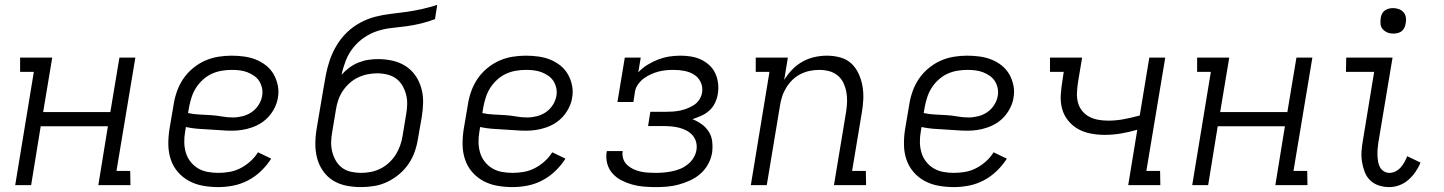

<svg xmlns="http://www.w3.org/2000/svg" viewBox="-20 -755 5890 783"><path d="M42 0 118 -462H62V-520H193L156 -298H430L467 -520H532L455 -58H511L512 0H381L420 -240H146L107 0Z M870 8Q838 8 807.5 2.5Q777 -3 751 -17Q725 -31 705.5 -53.5Q686 -76 676.5 -104.5Q667 -133 666.5 -164.5Q666 -196 671 -228L688 -328Q692 -355 701.5 -382Q711 -409 727 -433Q743 -457 766.5 -476.5Q790 -496 816 -507.5Q842 -519 869.5 -523.5Q897 -528 924 -528Q950 -528 975.5 -524.5Q1001 -521 1023.5 -512Q1046 -503 1065 -488Q1084 -473 1096 -452Q1108 -431 1113 -406Q1118 -381 1113 -355Q1110 -336 1100.5 -316.5Q1091 -297 1077 -281Q1063 -265 1045 -253.5Q1027 -242 1006.5 -235Q986 -228 966 -225Q946 -222 926 -222Q902 -222 879 -224Q856 -226 832 -227Q808 -228 784.5 -230Q761 -232 738 -237L735 -218Q731 -196 731.5 -174Q732 -152 738 -132Q744 -112 757 -95.5Q770 -79 787.5 -68.5Q805 -58 826.5 -54Q848 -50 870 -50Q893 -50 916 -54Q939 -58 960.5 -69Q982 -80 1001 -97Q1020 -114 1032 -134L1086 -108Q1069 -81 1044.5 -57.5Q1020 -34 991 -19Q962 -4 931 2Q900 8 870 8ZM930 -276Q949 -276 969 -281Q989 -286 1006 -297.5Q1023 -309 1034.5 -327Q1046 -345 1049 -364Q1052 -380 1048.5 -396Q1045 -412 1037 -424.5Q1029 -437 1016 -446Q1003 -455 988.5 -460.5Q974 -466 958 -468Q942 -470 925 -470Q905 -470 884 -466.5Q863 -463 843.5 -454Q824 -445 807.5 -430Q791 -415 779.5 -397Q768 -379 761.5 -359Q755 -339 751 -318L747 -294Q770 -289 793 -288Q816 -287 839.5 -285.5Q863 -284 885 -280Q907 -276 930 -276Z M1452 8Q1421 8 1391.5 2Q1362 -4 1338 -19Q1314 -34 1297.5 -57.5Q1281 -81 1273.5 -109Q1266 -137 1266 -167Q1266 -197 1271 -228L1298 -388Q1303 -419 1309 -450Q1315 -481 1325.5 -511.5Q1336 -542 1353.5 -571Q1371 -600 1395.5 -623.5Q1420 -647 1450 -663Q1480 -679 1511.5 -687Q1543 -695 1574.5 -698.5Q1606 -702 1637.5 -706.5Q1669 -711 1700.5 -718Q1732 -725 1763 -735L1754 -677Q1725 -666 1696 -659Q1667 -652 1637.5 -648Q1608 -644 1578.5 -641Q1549 -638 1520.5 -629Q1492 -620 1466 -602.5Q1440 -585 1420.5 -560.5Q1401 -536 1390 -507.5Q1379 -479 1373 -450Q1387 -466 1404.5 -479Q1422 -492 1442 -500Q1462 -508 1482 -511Q1502 -514 1522 -514Q1552 -514 1581 -507.5Q1610 -501 1634 -485.5Q1658 -470 1674 -447Q1690 -424 1698 -396Q1706 -368 1705.5 -338Q1705 -308 1700 -278L1685 -192Q1681 -165 1672 -138.5Q1663 -112 1647 -88Q1631 -64 1608.5 -45Q1586 -26 1560 -13.5Q1534 -1 1506.5 3.5Q1479 8 1452 8ZM1453 -50Q1473 -50 1493 -54Q1513 -58 1532 -67.5Q1551 -77 1567 -92Q1583 -107 1594 -124.5Q1605 -142 1612 -162Q1619 -182 1622 -202L1636 -287Q1640 -308 1640.5 -329Q1641 -350 1636 -369.5Q1631 -389 1621 -406Q1611 -423 1595.5 -434.5Q1580 -446 1559.5 -451Q1539 -456 1518 -456Q1499 -456 1479 -452Q1459 -448 1440 -439Q1421 -430 1405 -415.5Q1389 -401 1377.5 -383.5Q1366 -366 1359.5 -347Q1353 -328 1350 -308L1335 -218Q1331 -197 1330.5 -176Q1330 -155 1335 -135.5Q1340 -116 1350 -99Q1360 -82 1375.5 -70.5Q1391 -59 1411.5 -54.5Q1432 -50 1453 -50Z M2070 8Q2038 8 2007.5 2.5Q1977 -3 1951 -17Q1925 -31 1905.5 -53.5Q1886 -76 1876.5 -104.5Q1867 -133 1866.5 -164.5Q1866 -196 1871 -228L1888 -328Q1892 -355 1901.5 -382Q1911 -409 1927 -433Q1943 -457 1966.5 -476.5Q1990 -496 2016 -507.5Q2042 -519 2069.5 -523.5Q2097 -528 2124 -528Q2150 -528 2175.5 -524.5Q2201 -521 2223.5 -512Q2246 -503 2265 -488Q2284 -473 2296 -452Q2308 -431 2313 -406Q2318 -381 2313 -355Q2310 -336 2300.5 -316.5Q2291 -297 2277 -281Q2263 -265 2245 -253.5Q2227 -242 2206.5 -235Q2186 -228 2166 -225Q2146 -222 2126 -222Q2102 -222 2079 -224Q2056 -226 2032 -227Q2008 -228 1984.5 -230Q1961 -232 1938 -237L1935 -218Q1931 -196 1931.5 -174Q1932 -152 1938 -132Q1944 -112 1957 -95.5Q1970 -79 1987.5 -68.5Q2005 -58 2026.5 -54Q2048 -50 2070 -50Q2093 -50 2116 -54Q2139 -58 2160.5 -69Q2182 -80 2201 -97Q2220 -114 2232 -134L2286 -108Q2269 -81 2244.5 -57.5Q2220 -34 2191 -19Q2162 -4 2131 2Q2100 8 2070 8ZM2130 -276Q2149 -276 2169 -281Q2189 -286 2206 -297.5Q2223 -309 2234.5 -327Q2246 -345 2249 -364Q2252 -380 2248.5 -396Q2245 -412 2237 -424.5Q2229 -437 2216 -446Q2203 -455 2188.5 -460.5Q2174 -466 2158 -468Q2142 -470 2125 -470Q2105 -470 2084 -466.5Q2063 -463 2043.5 -454Q2024 -445 2007.5 -430Q1991 -415 1979.5 -397Q1968 -379 1961.5 -359Q1955 -339 1951 -318L1947 -294Q1970 -289 1993 -288Q2016 -287 2039.5 -285.5Q2063 -284 2085 -280Q2107 -276 2130 -276Z M2655 8Q2630 8 2605.5 6Q2581 4 2558 -2.5Q2535 -9 2514.5 -19.5Q2494 -30 2478.5 -47Q2463 -64 2456.5 -87.5Q2450 -111 2454 -135L2455 -139H2520L2519 -137Q2517 -121 2522 -106.5Q2527 -92 2538 -82Q2549 -72 2562.5 -65.5Q2576 -59 2591.5 -55.5Q2607 -52 2623 -51Q2639 -50 2655 -50Q2671 -50 2687.5 -51.5Q2704 -53 2721 -56.5Q2738 -60 2754 -66.5Q2770 -73 2784 -84Q2798 -95 2807.5 -110Q2817 -125 2820 -142Q2823 -159 2819 -175Q2815 -191 2804.5 -203Q2794 -215 2780 -222.5Q2766 -230 2750 -234Q2734 -238 2717.5 -239.5Q2701 -241 2684 -241H2623L2632 -299H2693Q2708 -299 2723 -300Q2738 -301 2753 -304Q2768 -307 2782 -312.5Q2796 -318 2809.5 -326.5Q2823 -335 2832 -349Q2841 -363 2843 -377Q2847 -400 2837.5 -420Q2828 -440 2810 -451Q2792 -462 2770.5 -466Q2749 -470 2726 -470Q2711 -470 2695.5 -468.5Q2680 -467 2665 -463Q2650 -459 2634.5 -452Q2619 -445 2606 -435.5Q2593 -426 2583 -412.5Q2573 -399 2570 -384L2563 -339H2498L2528 -520H2593L2583 -460Q2600 -478 2621 -491Q2642 -504 2664.5 -512.5Q2687 -521 2709.5 -524.5Q2732 -528 2755 -528Q2777 -528 2798.5 -524.5Q2820 -521 2839 -512Q2858 -503 2873.5 -488.5Q2889 -474 2897.5 -455Q2906 -436 2908.5 -414.5Q2911 -393 2907 -370Q2904 -352 2895.5 -334.5Q2887 -317 2872.5 -304Q2858 -291 2840 -283Q2822 -275 2804 -269Q2824 -261 2841.5 -248.5Q2859 -236 2870.5 -218Q2882 -200 2884.5 -177.5Q2887 -155 2884 -132Q2880 -108 2868 -86Q2856 -64 2837 -47Q2818 -30 2795 -19.5Q2772 -9 2748.5 -2.5Q2725 4 2701.5 6Q2678 8 2655 8Z M3042 0 3118 -462H3062V-520H3193L3178 -429Q3192 -452 3211 -471.5Q3230 -491 3253.5 -504Q3277 -517 3302.5 -522.5Q3328 -528 3352 -528Q3381 -528 3407.5 -520.5Q3434 -513 3452.5 -495.5Q3471 -478 3482 -453.5Q3493 -429 3497.5 -402.5Q3502 -376 3500.5 -348Q3499 -320 3494 -292L3455 -58H3511L3512 0H3381L3431 -302Q3434 -322 3434.5 -342.5Q3435 -363 3431 -382.5Q3427 -402 3418.5 -419Q3410 -436 3395 -448Q3380 -460 3360.5 -465Q3341 -470 3321 -470Q3302 -470 3282.5 -466Q3263 -462 3245 -453Q3227 -444 3212.5 -430Q3198 -416 3187 -398.5Q3176 -381 3170 -362.5Q3164 -344 3161 -325L3107 0Z M3870 8Q3838 8 3807.5 2.5Q3777 -3 3751 -17Q3725 -31 3705.5 -53.5Q3686 -76 3676.5 -104.5Q3667 -133 3666.5 -164.5Q3666 -196 3671 -228L3688 -328Q3692 -355 3701.5 -382Q3711 -409 3727 -433Q3743 -457 3766.5 -476.5Q3790 -496 3816 -507.5Q3842 -519 3869.5 -523.5Q3897 -528 3924 -528Q3950 -528 3975.5 -524.5Q4001 -521 4023.5 -512Q4046 -503 4065 -488Q4084 -473 4096 -452Q4108 -431 4113 -406Q4118 -381 4113 -355Q4110 -336 4100.5 -316.5Q4091 -297 4077 -281Q4063 -265 4045 -253.5Q4027 -242 4006.5 -235Q3986 -228 3966 -225Q3946 -222 3926 -222Q3902 -222 3879 -224Q3856 -226 3832 -227Q3808 -228 3784.5 -230Q3761 -232 3738 -237L3735 -218Q3731 -196 3731.5 -174Q3732 -152 3738 -132Q3744 -112 3757 -95.5Q3770 -79 3787.5 -68.5Q3805 -58 3826.5 -54Q3848 -50 3870 -50Q3893 -50 3916 -54Q3939 -58 3960.5 -69Q3982 -80 4001 -97Q4020 -114 4032 -134L4086 -108Q4069 -81 4044.5 -57.5Q4020 -34 3991 -19Q3962 -4 3931 2Q3900 8 3870 8ZM3930 -276Q3949 -276 3969 -281Q3989 -286 4006 -297.5Q4023 -309 4034.5 -327Q4046 -345 4049 -364Q4052 -380 4048.5 -396Q4045 -412 4037 -424.5Q4029 -437 4016 -446Q4003 -455 3988.5 -460.5Q3974 -466 3958 -468Q3942 -470 3925 -470Q3905 -470 3884 -466.5Q3863 -463 3843.5 -454Q3824 -445 3807.5 -430Q3791 -415 3779.5 -397Q3768 -379 3761.5 -359Q3755 -339 3751 -318L3747 -294Q3770 -289 3793 -288Q3816 -287 3839.5 -285.5Q3863 -284 3885 -280Q3907 -276 3930 -276Z M4581 0 4618 -226Q4584 -216 4551 -210.5Q4518 -205 4485 -205Q4456 -205 4427.5 -210.5Q4399 -216 4375.5 -229.5Q4352 -243 4335 -264.5Q4318 -286 4311 -313Q4304 -340 4306 -369Q4308 -398 4313 -428L4318 -462H4262V-520H4393L4376 -418Q4373 -398 4372 -377Q4371 -356 4376 -337Q4381 -318 4393 -303Q4405 -288 4422 -279Q4439 -270 4459 -266.5Q4479 -263 4500 -263Q4532 -263 4563.5 -269Q4595 -275 4628 -284L4667 -520H4732L4655 -58H4711L4712 0Z M4842 0 4918 -462H4862V-520H4993L4956 -298H5230L5267 -520H5332L5255 -58H5311L5312 0H5181L5220 -240H4946L4907 0Z M5646 8Q5624 8 5603.5 1.5Q5583 -5 5568 -19.5Q5553 -34 5545.5 -53.5Q5538 -73 5534.5 -94.5Q5531 -116 5532.5 -138Q5534 -160 5538 -182L5584 -462H5469L5470 -520H5659L5601 -173Q5599 -160 5598 -147Q5597 -134 5597.5 -121.5Q5598 -109 5600 -96.5Q5602 -84 5607.5 -73.5Q5613 -63 5623.5 -56.5Q5634 -50 5646 -50Q5659 -50 5671 -56Q5683 -62 5692 -72Q5701 -82 5707.5 -94Q5714 -106 5719 -118L5773 -92Q5765 -72 5752.5 -54Q5740 -36 5723.5 -21.5Q5707 -7 5686.5 0.5Q5666 8 5646 8ZM5662 -618Q5649 -618 5638 -622.5Q5627 -627 5619 -636Q5611 -645 5610 -657.5Q5609 -670 5611 -683Q5612 -691 5616.5 -699.5Q5621 -708 5628.5 -713Q5636 -718 5644.5 -720Q5653 -722 5661 -722Q5674 -722 5685.5 -717.5Q5697 -713 5704.5 -704Q5712 -695 5713.5 -682.5Q5715 -670 5712 -657Q5711 -649 5706.5 -640.5Q5702 -632 5695 -627Q5688 -622 5679 -620Q5670 -618 5662 -618Z"/></svg>

Font: Iosevka Etoile Light
Style: Italic
Weight: 300
Italic angle: -9°
Designer: Belleve Invis
Foundry: Belleve Invis
Version: Version 22.1.2; ttfautohint (v1.8.4)